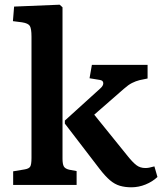

<svg xmlns="http://www.w3.org/2000/svg" viewBox="-20 -787 690 817"><path d="M539 10Q512 10 490 3.5Q468 -3 448 -20Q428 -37 404 -68L256 -261V-274L406 -410Q420 -422 419.5 -433.5Q419 -445 404 -447L361 -454L371 -511H608V-453L574 -446Q558 -442 542 -434Q526 -426 507 -409L381 -299L524 -122Q544 -97 560 -84.5Q576 -72 599 -72Q606 -72 614.5 -73.5Q623 -75 637 -79L650 -34Q629 -14 599.5 -2Q570 10 539 10ZM36 0V-58L84 -66Q103 -69 108.5 -78Q114 -87 114 -115V-631Q114 -665 107 -676.5Q100 -688 74 -692L35 -697L40 -759L234 -767L246 -756V-112Q246 -89 251.5 -79Q257 -69 274 -65L306 -59V0Z"/></svg>

Font: Literata 18pt SemiBold
Style: Regular
Weight: 600
Designer: Latin by Veronika Burian and Jose Scaglione. Greek by Irene Vlachou. Cyrillic by Vera Evstafieva.
Foundry: TypeTogether
Version: Version 3.103;gftools[0.9.29]